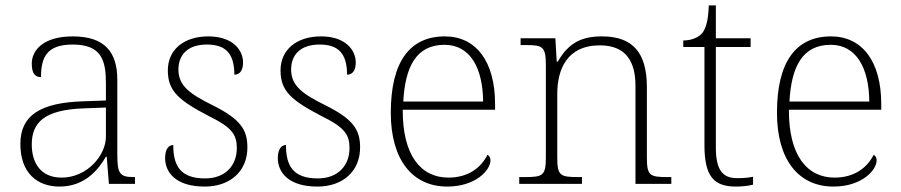

<svg xmlns="http://www.w3.org/2000/svg" viewBox="-20 -677 3318 707"><path d="M199 10C294 10 343 -54 370 -100H373L381 0H477V-25H471C419 -25 412 -40 412 -111V-383C412 -485 366 -543 248 -543C137 -543 97 -490 97 -443C97 -408 108 -393 131 -393C131 -467 153 -513 248 -513C354 -513 370 -454 370 -371V-307L287 -304C128 -299 55 -252 55 -147C55 -39 118 10 199 10ZM207 -23C129 -23 97 -78 97 -145C97 -225 142 -273 289 -278L370 -281V-174C370 -104 300 -23 207 -23Z M734 10C827 10 891 -46 891 -134C891 -199 866 -238 764 -289C681 -330 637 -360 637 -421C637 -474 670 -513 742 -513C807 -513 843 -484 843 -402C864 -402 875 -419 875 -447C875 -492 838 -543 747 -543C656 -543 598 -493 598 -418C598 -342 637 -308 750 -249C836 -207 852 -180 852 -131C852 -70 812 -20 735 -20C643 -20 618 -68 618 -143C602 -143 588 -129 588 -95C588 -45 624 10 734 10Z M1149 10C1242 10 1306 -46 1306 -134C1306 -199 1281 -238 1179 -289C1096 -330 1052 -360 1052 -421C1052 -474 1085 -513 1157 -513C1222 -513 1258 -484 1258 -402C1279 -402 1290 -419 1290 -447C1290 -492 1253 -543 1162 -543C1071 -543 1013 -493 1013 -418C1013 -342 1052 -308 1165 -249C1251 -207 1267 -180 1267 -131C1267 -70 1227 -20 1150 -20C1058 -20 1033 -68 1033 -143C1017 -143 1003 -129 1003 -95C1003 -45 1039 10 1149 10Z M1627 10C1732 10 1786 -51 1786 -86C1786 -97 1782 -103 1775 -107C1752 -61 1706 -23 1631 -23C1529 -23 1462 -106 1463 -273H1803V-294C1803 -452 1732 -543 1618 -543C1490 -543 1419 -451 1419 -262C1419 -88 1499 10 1627 10ZM1759 -303H1465C1472 -432 1513 -512 1617 -512C1711 -512 1758 -427 1759 -303Z M1892 0H2123V-25H2109C2043 -25 2032 -30 2032 -97V-331C2032 -419 2066 -510 2189 -510C2286 -510 2320 -449 2320 -361V0H2452V-25H2439C2372 -25 2362 -30 2362 -98V-356C2362 -483 2310 -543 2197 -543C2125 -543 2075 -522 2034 -450H2030L2025 -536H1897V-511H1920C1977 -511 1990 -505 1990 -439V-98C1990 -30 1979 -25 1912 -25H1892Z M2689 10C2710 10 2733 8 2753 3V-26C2732 -22 2716 -21 2694 -21C2640 -21 2616 -52 2616 -134V-504H2744V-536H2616V-657H2590C2588 -595 2577 -566 2562 -551C2547 -537 2524 -528 2496 -528V-504H2574V-142C2574 -30 2607 10 2689 10Z M3049 10C3154 10 3208 -51 3208 -86C3208 -97 3204 -103 3197 -107C3174 -61 3128 -23 3053 -23C2951 -23 2884 -106 2885 -273H3225V-294C3225 -452 3154 -543 3040 -543C2912 -543 2841 -451 2841 -262C2841 -88 2921 10 3049 10ZM3181 -303H2887C2894 -432 2935 -512 3039 -512C3133 -512 3180 -427 3181 -303Z"/></svg>

Font: Noto Serif Georgian ExtraLight
Style: Regular
Weight: 200
Designer: Monotype Design Team, Akaki Razmadze
Foundry: Google LLC
Version: Version 2.003